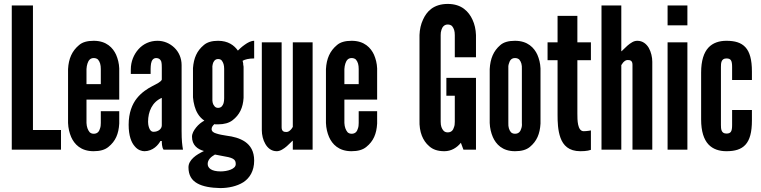

<svg xmlns="http://www.w3.org/2000/svg" viewBox="-20 -763 3878 979"><path d="M40 -735H148V-100H291V0H40Z M588 -196V-133C585 -80 569 -43 533 -14C515 1 490 8 457 8C392 8 359 -28 343 -64C334 -85 328 -109 327 -136V-411C330 -464 347 -503 383 -533C400 -548 425 -555 458 -555C523 -555 556 -519 572 -484C581 -463 587 -440 588 -414V-255H421V-136C422 -115 428 -100 437 -89C442 -84 449 -81 458 -81C477 -81 486 -93 490 -108C493 -116 494 -125 494 -136V-196ZM421 -334H494V-411C494 -432 490 -447 480 -459C475 -464 467 -467 458 -467C439 -467 431 -454 426 -439C423 -431 422 -422 421 -411Z M805 -417C805 -426 805 -440 802 -450C798 -460 790 -467 777 -467C760 -467 753 -454 750 -438C749 -430 748 -421 748 -412C748 -403 748 -394 748 -386H647V-409C647 -449 662 -485 686 -512C710 -539 744 -555 783 -555C816 -555 846 -542 869 -520C892 -498 906 -467 906 -431V-95C906 -46 909 -24 913 0H814C805 -11 805 -37 805 -44H798C793 -35 784 -22 770 -11C756 0 737 8 717 8C704 8 683 3 667 -17C650 -36 636 -70 636 -127C636 -188 654 -232 678 -262C702 -292 732 -311 757 -324C782 -337 801 -346 805 -357ZM805 -264C756 -243 735 -194 735 -142C735 -135 736 -123 740 -112C744 -100 751 -91 763 -91C786 -91 805 -105 805 -124Z M1222 -264C1219 -213 1201 -177 1166 -150C1148 -136 1123 -129 1092 -129C1089 -129 1086 -129 1083 -129C1080 -129 1076 -129 1073 -130C1064 -122 1059 -114 1059 -105C1059 -93 1069 -86 1084 -82C1099 -77 1117 -74 1136 -71C1168 -67 1202 -59 1230 -40C1257 -21 1276 8 1276 56C1276 109 1253 145 1221 166C1188 187 1144 196 1103 196C1055 195 1014 188 986 172C957 156 941 130 941 90C941 71 951 55 966 41C981 27 1001 16 1020 7C987 -2 959 -23 959 -66C959 -82 968 -98 980 -113C992 -128 1007 -140 1022 -148C993 -167 979 -197 972 -222C968 -237 965 -252 964 -267V-416C968 -467 984 -504 1019 -533C1036 -548 1061 -555 1092 -555C1143 -555 1174 -532 1193 -505C1200 -512 1212 -524 1228 -535C1243 -546 1260 -555 1276 -555V-465C1249 -465 1229 -460 1217 -453C1218 -448 1219 -443 1220 -440C1220 -436 1220 -432 1221 -429C1222 -426 1222 -422 1222 -419ZM1123 -412C1123 -431 1119 -443 1111 -454C1107 -459 1101 -462 1092 -462C1076 -462 1068 -449 1065 -437C1063 -430 1062 -421 1063 -412V-262C1062 -243 1065 -231 1074 -221C1078 -216 1084 -213 1092 -213C1109 -213 1116 -225 1120 -237C1122 -244 1123 -253 1123 -262ZM1076 25C1055 37 1039 52 1039 73C1039 94 1058 111 1105 111C1122 111 1141 108 1156 102C1171 96 1182 87 1182 74C1182 65 1181 58 1174 51C1166 44 1153 39 1128 35Z M1473 -547H1574V0H1473V-46C1471 -45 1467 -41 1462 -36C1450 -24 1436 -10 1418 0C1409 5 1400 8 1391 8C1364 8 1345 -8 1333 -29C1321 -49 1315 -76 1315 -99V-547H1416V-114C1416 -93 1428 -90 1440 -90C1451 -90 1457 -96 1464 -103C1467 -106 1470 -111 1473 -116Z M1903 -196V-133C1900 -80 1884 -43 1848 -14C1830 1 1805 8 1772 8C1707 8 1674 -28 1658 -64C1649 -85 1643 -109 1642 -136V-411C1645 -464 1662 -503 1698 -533C1715 -548 1740 -555 1773 -555C1838 -555 1871 -519 1887 -484C1896 -463 1902 -440 1903 -414V-255H1736V-136C1737 -115 1743 -100 1752 -89C1757 -84 1764 -81 1773 -81C1792 -81 1801 -93 1805 -108C1808 -116 1809 -125 1809 -136V-196ZM1736 -334H1809V-411C1809 -432 1805 -447 1795 -459C1790 -464 1782 -467 1773 -467C1754 -467 1746 -454 1741 -439C1738 -431 1737 -422 1736 -411Z M2299 -471V-584C2299 -604 2295 -618 2285 -630C2280 -635 2272 -638 2263 -638C2244 -638 2235 -624 2231 -611C2228 -603 2227 -594 2227 -584V-142C2227 -121 2232 -107 2242 -96C2247 -91 2254 -88 2263 -88C2282 -88 2291 -100 2295 -115C2298 -122 2299 -131 2299 -142V-275H2256V-366H2407V0H2343L2330 -35C2310 -10 2281 8 2246 8C2211 8 2187 -1 2169 -17C2151 -32 2139 -51 2131 -71C2122 -94 2118 -121 2119 -151V-584C2120 -613 2126 -640 2137 -663C2146 -683 2159 -703 2179 -718C2199 -733 2227 -743 2263 -743C2299 -743 2326 -733 2346 -718C2366 -703 2380 -683 2389 -663C2400 -640 2406 -613 2407 -584V-471Z M2736 -133C2733 -80 2717 -43 2682 -14C2664 1 2639 8 2606 8C2541 8 2509 -28 2493 -64C2484 -85 2478 -109 2477 -136V-411C2480 -464 2496 -503 2531 -533C2548 -548 2573 -555 2606 -555C2671 -555 2704 -519 2720 -484C2729 -463 2735 -440 2736 -414ZM2641 -411C2642 -432 2638 -447 2628 -459C2623 -464 2615 -467 2606 -467C2587 -467 2579 -454 2575 -439C2572 -431 2571 -422 2572 -411V-136C2571 -115 2576 -100 2585 -89C2590 -84 2597 -81 2606 -81C2625 -81 2634 -93 2638 -108C2641 -116 2642 -125 2641 -136Z M2924 -682V-547H2993V-456H2924V-184C2924 -167 2924 -145 2928 -127C2932 -109 2940 -94 2956 -94C2964 -94 2974 -95 2981 -96C2985 -97 2989 -97 2993 -98V1C2988 2 2983 4 2978 5C2968 7 2955 8 2939 8C2880 8 2852 -22 2838 -60C2824 -98 2823 -144 2823 -176V-456H2772V-547H2823V-682Z M3148 0H3047V-735H3148V-501C3150 -502 3154 -506 3160 -512C3171 -523 3186 -538 3204 -548C3213 -553 3221 -555 3230 -555C3257 -555 3276 -539 3288 -519C3300 -498 3306 -471 3306 -448V0H3205V-433C3205 -454 3193 -457 3181 -457C3170 -457 3164 -451 3157 -444C3154 -440 3151 -436 3148 -431Z M3384 -735H3485V-634H3384ZM3384 0V-547H3485V0Z M3656 -126C3656 -106 3657 -82 3684 -82C3707 -82 3713 -93 3713 -126V-202H3814V-149C3814 -88 3803 -49 3781 -25C3759 -1 3727 8 3684 8C3648 8 3615 -2 3592 -27C3569 -52 3555 -93 3555 -154V-393C3555 -454 3569 -495 3592 -520C3615 -545 3648 -555 3684 -555C3727 -555 3759 -546 3781 -522C3803 -498 3814 -459 3814 -398V-355H3713V-421C3713 -454 3707 -465 3684 -465C3657 -465 3656 -441 3656 -421Z"/></svg>

Font: League Gothic
Style: Regular
Weight: 400
Designer: The League of Moveable Type
Version: Version 1.560;PS 001.560;hotconv 1.0.56;makeotf.lib2.0.21325